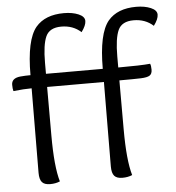

<svg xmlns="http://www.w3.org/2000/svg" viewBox="-52 -763 749 815"><g transform="rotate(-5 323.0 -356.0)"><path d="M84 -49 86 -409Q53 -409 8 -404Q5 -414 5 -431Q5 -459 42 -463Q64 -465 86 -465Q86 -615 130 -668Q170 -715 250 -715Q286 -715 312 -704Q338 -693 338 -674Q338 -655 318 -628Q284 -659 234 -659Q184 -659 168 -624Q152 -589 152 -512V-465H394Q394 -615 438 -668Q478 -715 558 -715Q594 -715 620 -704Q646 -693 646 -674Q646 -655 626 -628Q592 -659 542 -659Q492 -659 476 -624Q460 -589 460 -512V-465Q557 -465 596 -469Q600 -461 600 -443.5Q600 -426 589.5 -419Q579 -412 551.5 -411Q524 -410 460 -410V-202Q460 -69 479 -5Q461 3 437 3Q413 3 402.5 -9Q392 -21 392 -49L394 -409H152V-202Q152 -69 171 -5Q153 3 129 3Q105 3 94.5 -9Q84 -21 84 -49Z"/></g></svg>

Font: Overlock Mod
Style: Regular
Weight: 400
Designer: Dario Muhafara
Foundry: Dario Manuel Muhafara
Version: Version 1.001